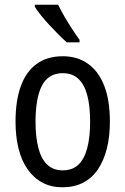

<svg xmlns="http://www.w3.org/2000/svg" viewBox="-20 -786 533 816"><path d="M447 -269Q447 -205 434 -154Q421 -103 396 -66Q371 -29 333 -9.5Q295 10 245 10Q198 10 161 -9.5Q124 -29 98 -65.5Q72 -102 59 -153.5Q46 -205 46 -269Q46 -358 68.5 -420Q91 -482 136 -514.5Q181 -547 247 -547Q309 -547 354 -515Q399 -483 423 -421.5Q447 -360 447 -269ZM131 -269Q131 -202 143.5 -155.5Q156 -109 181.5 -85.5Q207 -62 247 -62Q287 -62 312.5 -85.5Q338 -109 350.5 -155.5Q363 -202 363 -269Q363 -337 350.5 -382.5Q338 -428 312.5 -451.5Q287 -475 247 -475Q186 -475 158.5 -422.5Q131 -370 131 -269ZM227 -766Q238 -743 254 -715.5Q270 -688 287 -662Q304 -636 318 -617V-606H264Q249 -619 229.5 -638.5Q210 -658 190 -679.5Q170 -701 154 -721Q138 -741 128 -757V-766Z"/></svg>

Font: Noto Sans Khmer Condensed
Style: Regular
Weight: 400
Width: 3
Designer: Danh Hong and the Monotype Design Team
Foundry: Monotype Imaging Inc.
Version: Version 2.004